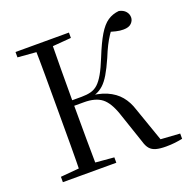

<svg xmlns="http://www.w3.org/2000/svg" viewBox="-133 -873 994 1009"><g transform="rotate(-20 364.5 -368.0)"><path d="M52.8 0V-30.1L190.9 -42.1H212.5L351.6 -30.1V0ZM52.8 -698V-728H351.6V-698L212.5 -686.9H190.9ZM155.3 0Q157.3 -83.6 157.4 -167.7Q157.5 -251.7 157.5 -336.8V-391.1Q157.5 -476.1 157.4 -560.4Q157.3 -644.8 155.3 -728H248.3Q247.1 -645.2 246.6 -559Q246.1 -472.7 246.1 -379.9V-360.9Q246.1 -257.7 246.6 -170.9Q247.1 -84.1 248.3 0ZM517.5 -57.5 458.2 -232.6Q434.5 -302.9 399.4 -329.9Q364.4 -356.9 300.9 -356.9H205.3V-387.9H298.5Q327.9 -387.9 350.3 -393.7Q372.7 -399.4 390.8 -415.8Q408.9 -432.2 426.8 -463.6Q444.8 -495.1 465.1 -545.6Q495 -620.1 520.3 -662.2Q545.6 -704.4 573.4 -723Q601.1 -741.7 636.6 -744.9Q660.8 -739.8 673.4 -725.2Q686.1 -710.6 686.1 -691.7Q686.1 -673.7 671.7 -659.3Q657.3 -644.8 627 -644.8Q607.8 -644.5 585.7 -649.8Q563.6 -655.1 535.3 -663.2L584.5 -689.5Q564.7 -665.3 550.3 -643.3Q535.8 -621.3 522.9 -595.7Q509.9 -570 495 -533.3Q472.7 -482.7 453.9 -451.3Q435.1 -419.8 415.7 -402.2Q396.3 -384.6 372.7 -375.7Q349.1 -366.7 316.9 -361.1L319.5 -379.7Q388 -376.3 432.8 -356.7Q477.6 -337.1 504.6 -304.6Q531.7 -272 545.7 -226.8L618.3 -19.1L579.5 -38.7L719.6 -29.3V0Q701 3.8 677.8 6.7Q654.7 9.5 627.2 9.5Q593 9.5 571.5 3.5Q550.1 -2.4 537.5 -16.8Q524.9 -31.3 517.5 -57.5Z"/></g></svg>

Font: Noto Serif JP
Style: Regular
Weight: 200
Designer: Ryoko NISHIZUKA 西塚涼子 (kana & ideographs); Frank Grießhammer (Latin, Greek & Cyrillic); Wenlong ZHANG 张文龙 (bopomofo); San
Foundry: Adobe
Version: Version 2.001;hotconv 1.1.0;makeotfexe 2.6.0